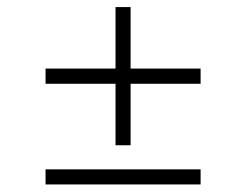

<svg xmlns="http://www.w3.org/2000/svg" viewBox="-20 -565 678 529"><path d="M105.5 -334.2V-376.1H298.3V-545.5H339.8V-376.1H532.7V-334.2H339.8V-164.8H298.3V-334.2ZM105.5 -56.8V-98.4H532.7V-56.8Z"/></svg>

Font: Inter UI Extra Light
Style: Regular
Weight: 200
Designer: Rasmus Andersson
Foundry: rsms
Version: 3.2;8d6f07862